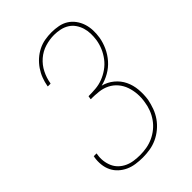

<svg xmlns="http://www.w3.org/2000/svg" viewBox="-221 -838 941 941"><g transform="rotate(-45 250.0 -367.5)"><path d="M199 8Q175 8 151 4.5Q127 1 106.5 -8.5Q86 -18 69.5 -33Q53 -48 43 -68.5Q33 -89 30.5 -113Q28 -137 32 -161Q33 -162 33 -163.5Q33 -165 33 -167H53Q52 -165 52 -164Q52 -163 52 -162Q48 -140 50.5 -119Q53 -98 61 -79.5Q69 -61 83.5 -47Q98 -33 116.5 -24.5Q135 -16 156 -13Q177 -10 199 -10Q221 -10 244 -14Q267 -18 289 -28Q311 -38 330 -53.5Q349 -69 363 -89Q377 -109 385.5 -131.5Q394 -154 397 -176Q402 -204 400 -231Q398 -258 389.5 -282.5Q381 -307 364.5 -326.5Q348 -346 325 -357.5Q302 -369 275 -372Q248 -375 220 -375L223 -393Q248 -393 272.5 -395Q297 -397 321 -406Q345 -415 367 -430.5Q389 -446 405 -467Q421 -488 431 -511.5Q441 -535 445 -560Q448 -581 447.5 -602Q447 -623 441 -642.5Q435 -662 423.5 -678.5Q412 -695 395 -705.5Q378 -716 357.5 -720.5Q337 -725 316 -725Q285 -725 253.5 -715.5Q222 -706 196.5 -684Q171 -662 156 -632Q141 -602 136 -571Q135 -570 135 -569Q135 -568 135 -568H116Q116 -568 116 -569Q116 -570 116 -571Q120 -594 128.5 -616.5Q137 -639 151 -659.5Q165 -680 183.5 -696.5Q202 -713 224 -724Q246 -735 269.5 -739Q293 -743 316 -743Q340 -743 363.5 -738.5Q387 -734 406 -722Q425 -710 438.5 -691.5Q452 -673 459 -651.5Q466 -630 467 -606Q468 -582 464 -557Q459 -528 446 -499.5Q433 -471 412 -447Q391 -423 363 -407Q335 -391 305 -384Q337 -376 362.5 -355Q388 -334 402 -305Q416 -276 419 -242Q422 -208 417 -174Q412 -149 403 -124.5Q394 -100 379 -78.5Q364 -57 343 -39.5Q322 -22 298 -11Q274 0 248.5 4Q223 8 199 8Z"/></g></svg>

Font: Iosevka SS04 Thin
Style: Italic
Weight: 100
Italic angle: -9°
Monospace: yes
Designer: Belleve Invis
Foundry: Belleve Invis
Version: Version 19.0.0; ttfautohint (v1.8.4)